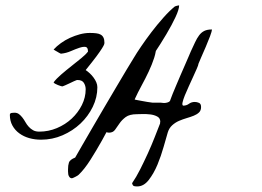

<svg xmlns="http://www.w3.org/2000/svg" viewBox="-20 -673 963 707"><path d="M16.3 -249.9Q16.3 -256.3 23.1 -257.2Q30 -258 33.3 -258Q43 -258 49.9 -252.8Q56.7 -247.6 62.6 -240Q68.5 -232.4 73.7 -223.1Q78.9 -213.8 85.8 -206.3Q92.6 -198.7 101.8 -193.5Q110.9 -188.3 124.6 -188.3Q158.5 -188.3 189.5 -201.3Q220.5 -214.4 244 -236.2Q267.4 -258 281.5 -286.2Q295.5 -314.4 295.5 -344.1Q295.5 -356.9 289 -367.6Q282.4 -378.4 265.5 -378.4Q264.8 -378.4 263.5 -378.1Q262.2 -377.8 261.6 -377.8Q259.6 -377.2 252.1 -373.8Q244.6 -370.3 236.1 -366.2Q227.6 -362.1 220.1 -358.9Q212.6 -355.7 210.7 -355.1Q209.4 -354.6 204.2 -356Q198.9 -357.5 193.4 -359.8Q187.9 -362.1 183 -364.7Q178.1 -367.4 177.4 -369.7Q187.2 -383.1 205.5 -398.8Q223.7 -414.5 243.3 -429.9Q262.9 -445.3 279.8 -459.2Q296.8 -473.2 304 -483.1Q304 -498.8 295.2 -500.2Q286.4 -501.7 272.3 -497Q258.3 -492.4 241 -484.8Q223.7 -477.3 206.1 -475.5H204.2Q203.5 -475.5 202.2 -476.1Q200.9 -476.7 197.3 -478.7Q193.7 -480.8 189.8 -483.1Q185.9 -485.4 182.3 -487.4Q178.7 -489.5 177.4 -490.6Q188.5 -502.8 204.2 -514.2Q219.8 -525.5 237.8 -533.7Q255.7 -541.8 274.3 -546.8Q292.9 -551.7 310.5 -551.7Q323.5 -551.7 333.7 -550.5Q343.8 -549.4 350.6 -545.6Q357.5 -541.8 361 -534.5Q364.6 -527.3 364.6 -514.5Q364.6 -512.7 363.3 -509Q362 -505.2 355.5 -494.7Q349 -484.2 335 -465.3Q320.9 -446.4 295.5 -415Q303.3 -409.8 310.8 -402.8Q318.3 -395.9 324.5 -387.4Q330.7 -379 334.6 -370Q338.5 -361 338.5 -351.7Q338.5 -314.4 321.6 -279.6Q304.6 -244.7 276.2 -217.9Q247.9 -191.2 210.4 -174.9Q172.9 -158.6 131.1 -158.6Q108.3 -158.6 87.7 -164.4Q67.2 -170.2 51.2 -181.9Q35.2 -193.5 25.8 -210.6Q16.3 -227.8 16.3 -249.9ZM230.5 -49.8Q230.5 -64.5 233.9 -74.7Q237.3 -85 256.8 -92.8Q264.6 -106.4 281.2 -135.3Q297.9 -164.1 318.8 -200.2Q339.8 -236.3 363.3 -276.4Q386.7 -316.4 408.2 -352.5Q429.7 -388.7 446.8 -417.5Q463.9 -446.3 472.7 -460Q482.4 -476.6 500 -502.4Q517.6 -528.3 538.1 -555.2Q558.6 -582 581.1 -607.4Q603.5 -632.8 624 -649.4Q626 -650.4 631.8 -651.9Q637.7 -653.3 639.6 -653.3Q639.6 -638.7 626.5 -610.4Q613.3 -582 592.8 -547.4Q572.3 -512.7 546.9 -474.6Q521.5 -436.5 497.1 -400.4Q472.7 -364.3 452.6 -333Q432.6 -301.8 421.9 -282.2Q410.2 -261.7 393.1 -227.1Q376 -192.4 355.5 -155.8Q335 -119.1 313 -84.5Q291 -49.8 269.5 -29.3Q266.6 -26.4 256.8 -21.5Q247.1 -16.6 245.1 -16.6Q239.3 -16.6 235.8 -21Q232.4 -25.4 231.4 -30.8Q230.5 -36.1 230.5 -41.5Q230.5 -46.9 230.5 -49.8ZM466.4 1.6Q481.6 -20.5 496.2 -49.4Q510.7 -78.3 524.5 -108.4Q538.2 -138.6 549.5 -167.5Q560.7 -196.4 569.5 -218.5V-221.1Q569.5 -222.8 569.8 -223.2Q570.2 -223.6 570.2 -224.5Q570.2 -238.1 558.9 -244Q547.7 -250 533.2 -251.7Q518.7 -253.4 504.5 -253Q490.4 -252.5 484.5 -252.5Q457 -252.5 442.8 -241.9Q428.7 -231.3 420 -218.5Q411.2 -205.8 403.6 -195.1Q396 -184.5 381.5 -184.5Q371.3 -184.5 361.9 -192.2Q352.5 -199.8 352.5 -212.6Q352.5 -218.5 365.2 -243.2Q377.9 -267.8 397.8 -300.6Q417.8 -333.3 441.7 -369.8Q465.7 -406.4 488.5 -437.4Q511.4 -468.5 529.5 -488.4Q547.7 -508.4 555.7 -508.4Q555.7 -484.6 547.7 -459.9Q539.7 -435.3 527.7 -409.8Q515.8 -384.3 501.6 -358.4Q487.4 -332.4 475.8 -306.9Q475.8 -306.1 483.5 -304.8Q491.1 -303.5 501.6 -301.4Q512.1 -299.3 523 -297.6Q533.9 -295.9 541.2 -295H571.6Q573.1 -295 578.5 -294.2Q584 -293.3 590.1 -294.2Q596.3 -295 601.4 -297.6Q606.5 -300.1 607.9 -306.9Q610.1 -313.7 615.9 -327.8Q621.7 -341.8 629 -359.2Q636.2 -376.6 644.6 -395.8Q652.9 -414.9 660.5 -432.3Q668.2 -449.7 674 -463.4Q679.8 -477 682.7 -483.8Q691.4 -502.5 698.3 -517.3Q705.2 -532.2 713.2 -542.8Q721.1 -553.5 732 -559Q742.9 -564.5 760.3 -564.5Q760.3 -557.7 753.4 -539.4Q746.5 -521.2 737.8 -500.8Q729.1 -480.4 721.1 -462.5Q713.2 -444.6 711 -438.7Q710.3 -432.7 704.4 -419.6Q698.6 -406.4 691 -389.8Q683.4 -373.2 675.1 -355Q666.7 -336.7 660.5 -321.4Q654.4 -306.1 652.2 -295.9Q650 -285.7 654.4 -284Q666.7 -284 675.8 -290.8Q684.9 -297.6 697.2 -297.6Q705.2 -297.6 712.8 -294.2Q720.4 -290.8 720.4 -278.9Q720.4 -266.1 712.8 -258.9Q705.2 -251.7 693.6 -247Q681.9 -242.3 667.4 -238.1Q652.9 -233.8 639.1 -227.9Q625.3 -221.9 614.1 -211.7Q602.8 -201.5 597.8 -185.4Q592 -165.8 582.5 -132.2Q573.1 -98.7 559.7 -66.4Q546.2 -34.1 527.7 -10.3Q509.2 13.5 485.3 13.5Q478.7 13.5 473.7 12.3Q468.6 11 466.4 1.6Z"/></svg>

Font: La Belle Aurore
Style: Regular
Weight: 400
Version: Version 1.001 2001